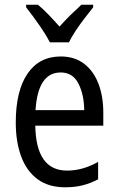

<svg xmlns="http://www.w3.org/2000/svg" viewBox="-20 -786 502 816"><path d="M238 -546Q297 -546 337.5 -515Q378 -484 398.5 -430Q419 -376 419 -308V-252H130Q133 -61 265 -61Q332 -61 397 -98V-24Q365 -7 331.5 1.5Q298 10 257 10Q186 10 139.5 -24.5Q93 -59 70 -121Q47 -183 47 -265Q47 -400 97 -473Q147 -546 238 -546ZM238 -478Q141 -478 131 -318H338Q337 -385 313 -431.5Q289 -478 238 -478ZM192 -606Q175 -639 146 -680.5Q117 -722 91 -755V-766H141Q162 -749 186 -724Q210 -699 233 -673Q259 -702 279.5 -722Q300 -742 326 -766H376V-755Q360 -735 340 -709Q320 -683 302 -656Q284 -629 273 -606Z"/></svg>

Font: Noto Sans Hebrew Condensed
Style: Regular
Weight: 400
Width: 3
Designer: Monotype Design Team
Foundry: Monotype Imaging Inc.
Version: Version 2.004; ttfautohint (v1.8.4.7-5d5b)